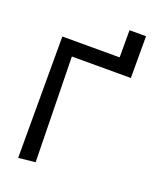

<svg xmlns="http://www.w3.org/2000/svg" viewBox="-163 -989 902 1097"><g transform="rotate(20 288.5 -440.5)"><path d="M185 0 172.9 -638.5H531.6V-892.4H431.1V-727.3H82.7V10.7Z"/></g></svg>

Font: Inter 465
Style: Regular
Weight: 400
Designer: Rasmus Andersson
Foundry: rsms
Version: Version 3.019;Glyphs 3.1.2 (3151)